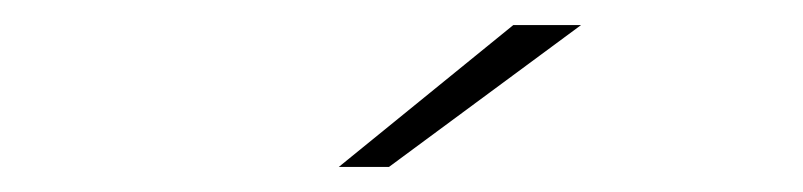

<svg xmlns="http://www.w3.org/2000/svg" viewBox="-20 -740 640 153"><path d="M250 -607H290L443 -720H389Z"/></svg>

Font: Talent ExtraLight
Style: Regular
Weight: 200
Designer: Mike Powis
Version: Version 1.001;hotconv 1.0.109;makeotfexe 2.5.65596